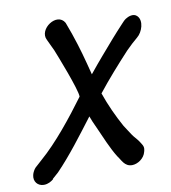

<svg xmlns="http://www.w3.org/2000/svg" viewBox="-80 -772 751 842"><g transform="rotate(-10 295.5 -351.0)"><path d="M9 -50C2 -21 21 1 48 1C67 1 81 -8 91 -16V-18L118 -42C180 -106 239 -185 296 -260C302 -243 310 -225 318 -208C339 -161 361 -107 386 -67C401 -48 410 -17 444 -17C468 -17 499 -36 506 -66C508 -74 512 -85 502 -100C501 -101 497 -108 497 -108C491 -118 484 -126 472 -140C463 -151 452 -170 436 -194C410 -241 385 -295 366 -350C411 -407 460 -462 510 -516C529 -535 545 -550 562 -564C587 -584 603 -633 580 -656C565 -672 540 -662 528 -654C519 -648 514 -641 506 -633C489 -615 473 -597 457 -579C419 -535 380 -491 339 -440C320 -514 309 -557 284 -630L265 -682C235 -736 144 -674 171 -623L195 -572C204 -550 270 -383 269 -353C207 -269 130 -172 56 -108L25 -80C19 -74 11 -60 9 -50Z"/></g></svg>

Font: Stray Cat
Style: ExBlkCnObl
Weight: 1000
Version: Version 1.0